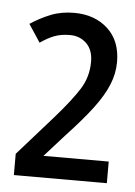

<svg xmlns="http://www.w3.org/2000/svg" viewBox="-40 -840 354 504"><g transform="rotate(5 137.0 -588.0)"><path d="M15 -369V-425L107 -529Q150 -578 170.5 -610.5Q191 -643 191 -683Q191 -714 173.5 -731Q156 -748 130 -748Q107 -748 89.5 -741.5Q72 -735 52 -721L21 -768Q47 -785 74.5 -796Q102 -807 136 -807Q190 -807 224.5 -775.5Q259 -744 259 -688Q259 -658 247 -628.5Q235 -599 209.5 -565Q184 -531 141 -485L88 -426H260V-369Z"/></g></svg>

Font: Noto Sans Tamil ExtraCondensed
Style: Regular
Weight: 400
Width: 2
Designer: Jelle Bosma - Monotype Design Team
Foundry: Monotype Imaging Inc.
Version: Version 2.004; ttfautohint (v1.8.4.7-5d5b)